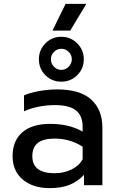

<svg xmlns="http://www.w3.org/2000/svg" viewBox="-20 -957 609 992"><path d="M319 -937H426L343 -799H251ZM181 -651Q181 -699 214.5 -733Q248 -767 297 -767Q345 -767 379 -733Q413 -699 413 -651Q413 -602 379 -568.5Q345 -535 297 -535Q248 -535 214.5 -568.5Q181 -602 181 -651ZM351 -651Q351 -673 335 -689Q319 -705 297 -705Q275 -705 259 -689Q243 -673 243 -651Q243 -628 259 -612Q275 -596 297 -596Q319 -596 335 -612.5Q351 -629 351 -651ZM45 -150Q45 -230 95.5 -273.5Q146 -317 239 -317Q338 -317 407 -277V-302Q407 -359 372.5 -386.5Q338 -414 264 -414Q220 -414 178.5 -405.5Q137 -397 104 -382V-464Q134 -478 182 -486.5Q230 -495 275 -495Q394 -495 451.5 -442.5Q509 -390 509 -297V0H414V-54Q383 -20 340.5 -2.5Q298 15 237 15Q150 15 97.5 -29.5Q45 -74 45 -150ZM407 -134V-199Q342 -241 262 -241Q204 -241 175.5 -218.5Q147 -196 147 -150Q147 -62 262 -62Q310 -62 349 -81Q388 -100 407 -134Z"/></svg>

Font: Prompt
Style: Regular
Weight: 400
Designer: Katatrad Team
Foundry: CadsonDemak
Version: Version 1.001